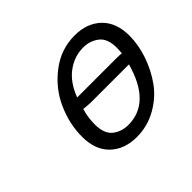

<svg xmlns="http://www.w3.org/2000/svg" viewBox="-114 -618 778 778"><g transform="rotate(-45 275.0 -229.0)"><path d="M118.2 -151.9Q118.2 -225.1 149.7 -295.7Q181.2 -366.2 244.6 -415Q308.1 -463.9 387.2 -463.9Q458 -463.9 501 -422.4Q543.9 -380.9 543.9 -306.2Q543.9 -254.4 525.4 -199.7Q506.8 -145 473.9 -99.1Q440.9 -53.2 388.4 -23.7Q335.9 5.9 274.9 5.9Q204.1 5.9 161.1 -35.4Q118.2 -76.7 118.2 -151.9ZM189.9 -151.9Q189.9 -97.7 218 -75.4Q246.1 -53.2 285.2 -53.2Q412.1 -53.2 460 -225.1H237.8L202.1 -228H201.2Q189.9 -189 189.9 -151.9ZM216.8 -278.8H444.8Q462.9 -278.8 471.2 -276.9Q473.1 -296.9 473.1 -307.1Q473.1 -360.4 444.6 -382.6Q416 -404.8 377 -404.8Q326.2 -404.8 283.4 -373.3Q240.7 -341.8 216.8 -278.8Z"/></g></svg>

Font: CMU Concrete
Style: Italic
Weight: 500
Italic angle: -14.04°
Version: Version 0.7.0